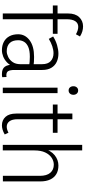

<svg xmlns="http://www.w3.org/2000/svg" viewBox="536 -1410 883 1995"><g transform="rotate(90 977.5 -412.5)"><path d="M120 0V-678Q120 -754 158.5 -794Q197 -834 254 -834Q280 -834 306 -826.5Q332 -819 359 -802L336 -760Q315 -772 295.5 -778Q276 -784 259 -784Q221 -784 200.5 -753.5Q180 -723 180 -664V0ZM37 -520V-569H331V-520Z M651 -115 672 -110Q656 -70 628 -43.5Q600 -17 567 -4Q534 9 501 9Q453 9 415.5 -10.5Q378 -30 357 -68Q336 -106 336 -160Q336 -232 398 -278.5Q460 -325 571 -325Q598 -325 622 -323.5Q646 -322 669 -317V-273Q644 -277 621.5 -279Q599 -281 570 -281Q505 -281 467.5 -264.5Q430 -248 414 -220.5Q398 -193 398 -160Q398 -101 428 -71Q458 -41 513 -41Q540 -41 571.5 -56Q603 -71 625 -102.5Q647 -134 647 -184V-407Q647 -469 615 -498Q583 -527 533 -527Q499 -527 460 -514Q421 -501 384 -478L359 -523Q401 -550 449 -564Q497 -578 538 -578Q585 -578 623.5 -560Q662 -542 684.5 -504.5Q707 -467 707 -410V-121Q707 -79 718 -58Q729 -37 762 -37Q767 -37 771 -37.5Q775 -38 780 -39L782 6Q774 8 765.5 8.5Q757 9 749 9Q695 9 673 -21.5Q651 -52 651 -115Z M891 0V-569H948V0ZM920 -684Q900 -684 888 -698Q876 -712 876 -734Q876 -755 888 -769Q900 -783 920 -783Q940 -783 952.5 -769Q965 -755 965 -734Q965 -712 952.5 -698Q940 -684 920 -684Z M1283 9Q1228 9 1194 -28.5Q1160 -66 1160 -140V-723H1219V-154Q1219 -98 1240 -69.5Q1261 -41 1297 -41Q1311 -41 1326.5 -45.5Q1342 -50 1359 -59L1377 -20Q1351 -5 1327.5 2Q1304 9 1283 9ZM1066 -520V-569H1360V-520Z M1807 -1V-385Q1807 -457 1775.5 -493.5Q1744 -530 1691 -530Q1653 -530 1619 -507.5Q1585 -485 1564 -440.5Q1543 -396 1543 -329V0H1485V-825H1543L1542 -419H1522Q1544 -500 1592.5 -539Q1641 -578 1700 -578Q1752 -578 1788.5 -556.5Q1825 -535 1845 -493Q1865 -451 1865 -390V-1Z"/></g></svg>

Font: Yaldevi ExtraLight Light
Style: Regular
Weight: 300
Version: Version 1.100